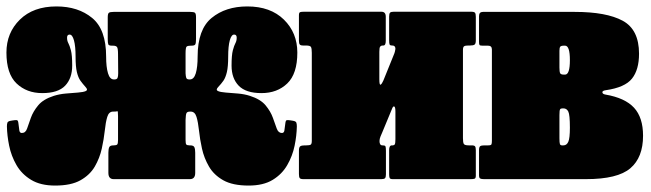

<svg xmlns="http://www.w3.org/2000/svg" viewBox="-20 -557 2024 597"><path d="M903 -164Q902.5 -135.5 896 -103.8Q889.5 -72 873.2 -43.8Q857 -15.5 828 2.2Q799 20 753 20Q703.5 20 674.2 3.5Q645 -13 629.8 -39.2Q614.5 -65.5 608 -95Q601.5 -124.5 598.8 -150.8Q596 -177 591 -193.5Q586 -210 573 -210H571Q562 -210 559.8 -205.2Q557.5 -200.5 557 -184V-122Q557 -110.5 559.2 -107.8Q561.5 -105 569.5 -105H571.5Q582 -105 584.5 -99Q587 -93 587 -82V-19.5Q587 0 570.5 0H333.5Q317 0 317 -19.5V-82Q317 -93 319.5 -99Q322 -105 332.5 -105H333.5Q342 -105 344.5 -107.8Q347 -110.5 347 -122V-196Q347 -212.5 344.8 -211.2Q342.5 -210 333.5 -210H331.5Q318.5 -210 313.5 -193.5Q308.5 -177 305.8 -150.8Q303 -124.5 296.5 -95Q290 -65.5 274.8 -39.2Q259.5 -13 230.2 3.5Q201 20 151.5 20Q106 20 76.8 2.2Q47.5 -15.5 31.2 -43.8Q15 -72 8.5 -103.8Q2 -135.5 1.5 -164Q1.5 -171 3 -175.5Q4.5 -180 13.5 -181.5L19.5 -182.5Q28.5 -184 32.2 -183.5Q36 -183 37 -175.5Q39 -158.5 40.2 -151Q41.5 -143.5 48 -143.5Q59.5 -143.5 64.2 -157.2Q69 -171 76 -190.8Q83 -210.5 98.8 -229.5Q114.5 -248.5 147.5 -259Q165 -264.5 185.2 -266.2Q205.5 -268 222.5 -269.2Q239.5 -270.5 247 -274Q254.5 -277.5 246 -286.5Q237 -296.5 230 -306.2Q223 -316 219 -333Q215 -350 215 -381Q215 -413.5 210 -431.5Q205 -449.5 196.5 -449.5Q188.5 -449.5 188.5 -440Q188.5 -430 192.5 -422.8Q196.5 -415.5 200.5 -400.5Q204.5 -385.5 204.5 -353Q204.5 -313.5 182.5 -290.5Q160.5 -267.5 111.5 -267.5Q63 -267.5 31.5 -297.5Q0 -327.5 0 -393.5Q0 -455 41.8 -496Q83.5 -537 155.5 -537Q223 -537 266.5 -501.2Q310 -465.5 310 -381Q310 -348.5 315.8 -329.2Q321.5 -310 334 -310H336Q343.5 -310 345.5 -314.8Q347.5 -319.5 347.5 -329L347 -388.5Q347 -406 344 -410.5Q341 -415 331 -415H328Q318.5 -415 316.8 -419Q315 -423 315 -436V-503Q315 -514.5 318.5 -517.2Q322 -520 333 -520H571.5Q583 -520 586.2 -517.2Q589.5 -514.5 589.5 -503V-436Q589.5 -423 587.2 -419Q585 -415 575.5 -415H573.5Q563.5 -415 560.2 -412Q557 -409 557 -391V-329Q557.5 -319.5 559.2 -314.8Q561 -310 568.5 -310H570.5Q583 -310 588.8 -329.2Q594.5 -348.5 594.5 -381Q594.5 -465.5 638 -501.2Q681.5 -537 749 -537Q821 -537 862.8 -496Q904.5 -455 904.5 -393.5Q904.5 -327.5 873.2 -297.5Q842 -267.5 793 -267.5Q744.5 -267.5 722.2 -290.5Q700 -313.5 700 -353Q700 -385.5 704 -400.5Q708 -415.5 712 -422.8Q716 -430 716 -440Q716 -449.5 708 -449.5Q699.5 -449.5 694.5 -431.5Q689.5 -413.5 689.5 -381Q689.5 -350 685.5 -333Q681.5 -316 674.8 -306.2Q668 -296.5 658.5 -286.5Q650 -277.5 657.5 -274Q665 -270.5 682 -269.2Q699 -268 719.5 -266.2Q740 -264.5 757 -259Q790 -248.5 805.8 -229.5Q821.5 -210.5 828.5 -190.8Q835.5 -171 840.5 -157.2Q845.5 -143.5 856.5 -143.5Q863 -143.5 864.2 -151Q865.5 -158.5 867.5 -175.5Q868.5 -183 872.2 -183.5Q876 -184 885 -182.5L891 -181.5Q900 -180 901.5 -175.5Q903 -171 903 -164Z M1419.5 -127.5Q1419.5 -114.5 1422 -109.8Q1424.5 -105 1437.5 -105H1446.5Q1455 -105 1457.2 -101.8Q1459.5 -98.5 1459.5 -90V-11Q1459.5 -3 1456 -1.5Q1452.5 0 1444 0H1201Q1193 0 1191.5 -3.8Q1190 -7.5 1190 -15.5V-90.5Q1190 -105 1198.5 -105H1201Q1205.5 -105 1207.5 -108.2Q1209.5 -111.5 1209.5 -124.5V-209.5Q1209.5 -224 1206 -225.8Q1202.5 -227.5 1199.5 -220L1168 -144Q1166.5 -140.5 1163.2 -132.8Q1160 -125 1160 -118.5Q1160 -105 1169 -105H1170.5Q1177 -105 1178.5 -102Q1180 -99 1180 -88V-15Q1180 -6 1177.2 -3Q1174.5 0 1166 0H923.5Q914.5 0 912 -3.2Q909.5 -6.5 909.5 -16V-89Q909.5 -99.5 913.8 -102.2Q918 -105 927.5 -105H932.5Q942.5 -105 946 -107.2Q949.5 -109.5 949.5 -119V-393Q949.5 -406 947 -410.8Q944.5 -415.5 931.5 -415.5H922.5Q914.5 -415.5 912 -418.8Q909.5 -422 909.5 -430.5V-509.5Q909.5 -518 913.2 -519.2Q917 -520.5 925 -520.5H1166Q1179.5 -520.5 1179.5 -505V-430Q1179.5 -415.5 1172 -415.5H1169.5Q1165 -415.5 1162.2 -412.2Q1159.5 -409 1159.5 -396V-311Q1159.5 -291.5 1163.5 -293.8Q1167.5 -296 1172 -306.5L1205 -388Q1206.5 -391 1208 -397Q1209.5 -403 1209.5 -405Q1209.5 -415.5 1200 -415.5H1198.5Q1193 -415.5 1191.5 -418.5Q1190 -421.5 1190 -432.5V-505.5Q1190 -514.5 1192.8 -517.5Q1195.5 -520.5 1204 -520.5H1445.5Q1454.5 -520.5 1457 -517.2Q1459.5 -514 1459.5 -504.5V-431.5Q1459.5 -421 1455.5 -418.2Q1451.5 -415.5 1441.5 -415.5H1436.5Q1427 -415.5 1423.2 -413.2Q1419.5 -411 1419.5 -401.5Z M1497.5 -415H1480Q1472.5 -415 1471 -417.2Q1469.5 -419.5 1469.5 -427V-507Q1469.5 -520 1481.5 -520H1767Q1865.5 -520 1916.2 -492.5Q1967 -465 1967 -390Q1967 -340 1945 -312.5Q1923 -285 1863.5 -276.5Q1852.5 -275 1853 -269.8Q1853.5 -264.5 1862.5 -263Q1923.5 -252.5 1951.5 -222Q1979.5 -191.5 1979.5 -135Q1979.5 -67.5 1940 -33.8Q1900.5 0 1802 0H1485Q1476.5 0 1473 -2Q1469.5 -4 1469.5 -12V-90Q1469.5 -100 1473.2 -102.5Q1477 -105 1486 -105H1498Q1506.5 -105 1508 -108Q1509.5 -111 1509.5 -119V-403Q1509.5 -415 1497.5 -415ZM1719.5 -399V-347Q1719.5 -333.5 1721.8 -329.2Q1724 -325 1733.5 -325H1737Q1752 -325 1752 -370Q1752 -415 1737 -415H1733.5Q1724.5 -415 1722 -411.8Q1719.5 -408.5 1719.5 -399ZM1719.5 -199V-127.5Q1719.5 -113 1721 -109Q1722.5 -105 1727.5 -105H1732Q1742 -105 1747 -116Q1752 -127 1752 -160Q1752 -200.5 1747 -210.2Q1742 -220 1732 -220H1728.5Q1723.5 -220 1721.5 -217Q1719.5 -214 1719.5 -199Z"/></svg>

Font: Besley* Condensed Fatface
Style: Regular
Weight: 900
Width: 3
Designer: Owen Earl
Foundry: indestructible type*
Version: Version 3.000; ttfautohint (v1.8.3)